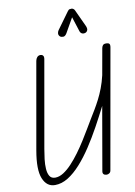

<svg xmlns="http://www.w3.org/2000/svg" viewBox="-130 -1364 1025 1453"><g transform="rotate(-10 383.0 -637.5)"><path d="M171.5 9.5Q108 9.5 79.8 -59.5Q51.5 -128.5 77 -273.5L194.5 -940.5Q197.5 -957 207.2 -968Q217 -979 232.5 -979Q247 -978.5 253.2 -969.2Q259.5 -960 257 -946L138.5 -273Q132 -236.5 127.2 -196.8Q122.5 -157 124.8 -122.8Q127 -88.5 140.2 -67Q153.5 -45.5 183 -45.5Q214 -45.5 246.5 -66.2Q279 -87 311.2 -121.5Q343.5 -156 374.5 -198.2Q405.5 -240.5 433.2 -284.5Q461 -328.5 484 -367.8Q507 -407 524 -435Q543 -466 563 -499.2Q583 -532.5 602.2 -570Q621.5 -607.5 638.2 -651.5Q655 -695.5 667 -747L703 -949Q705.5 -962 712.5 -970.5Q719.5 -979 736.5 -979Q756 -979 762 -971Q768 -963 765.5 -948L603 -29Q601 -14 591.2 -7Q581.5 0 570 0Q555.5 0 547 -8Q538.5 -16 542 -33.5L626.5 -518.5Q589 -444.5 547.8 -369.2Q506.5 -294 461.8 -226Q417 -158 369.5 -105Q322 -52 272.5 -21.2Q223 9.5 171.5 9.5ZM596.5 -1085Q581.5 -1080 570 -1086.2Q558.5 -1092.5 554.5 -1106.5L518.5 -1218.5L455.5 -1107.5Q443 -1086 427.8 -1085.2Q412.5 -1084.5 403 -1092Q392 -1102.5 392.5 -1115.5Q393 -1128.5 401 -1140L494 -1268Q502.5 -1280.5 510.8 -1282Q519 -1283.5 526.5 -1283.5Q531 -1283.5 538.5 -1279Q546 -1274.5 549.5 -1266L609 -1137.5Q619.5 -1114.5 613.8 -1101.5Q608 -1088.5 596.5 -1085Z"/></g></svg>

Font: Edu QLD Hand
Style: Regular
Weight: 400
Designer: Tina and Corey Anderson, Eben Sorkin
Foundry: Sorkin Type Co.
Version: Version 2.000